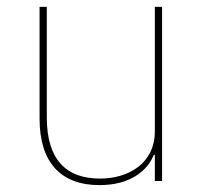

<svg xmlns="http://www.w3.org/2000/svg" viewBox="-20 -526 596 558"><path d="M430 0H451V-506H430V-144C430 -52 354 -7 271 -7C172 -7 116 -62 116 -185V-506H95V-181C95 -55 156 12 269 12C360 12 409 -31 427 -76H430Z"/></svg>

Font: IBM Plex Arabic Thin
Style: Regular
Weight: 100
Designer: Mike Abbink, Paul van der Laan, Pieter van Rosmalen, Wael Morcos, Khajak Apelian
Foundry: Bold Monday
Version: Version 1.0